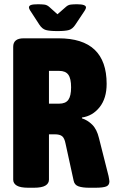

<svg xmlns="http://www.w3.org/2000/svg" viewBox="-20 -880 540 902"><path d="M113 2Q76 2 59 -8Q42 -18 42 -36V-660Q42 -700 91 -700H255Q481 -700 481 -486Q481 -418 448 -376.5Q415 -335 365 -328V-324Q391 -316 413 -294.5Q435 -273 445 -231L490 -53Q491 -45 492.5 -39Q494 -33 494 -28Q494 -10 479 -4Q464 2 427 2H399Q368 2 349 -4.5Q330 -11 326 -31L288 -205Q283 -231 272 -240Q261 -249 237 -249H210V-36Q210 -18 193 -8Q176 2 139 2ZM210 -393H258Q288 -393 301 -411Q314 -429 314 -470Q314 -511 301 -529Q288 -547 258 -547H210ZM342 -860Q384 -860 384 -845Q384 -842 381.5 -836.5Q379 -831 372 -821L334 -764Q321 -744 304 -739Q287 -734 250 -734Q213 -734 195.5 -739Q178 -744 165 -764L128 -821Q121 -831 118.5 -836.5Q116 -842 116 -845Q116 -853 125.5 -856.5Q135 -860 158 -860Q175 -860 188 -858.5Q201 -857 212 -847L250 -813L290 -848Q300 -857 312.5 -858.5Q325 -860 342 -860Z"/></svg>

Font: Asap Condensed ExtraBold
Style: Regular
Weight: 800
Width: 3
Designer: Pablo Cosgaya
Foundry: Omnibus-Type
Version: Version 3.001; ttfautohint (v1.8.4.7-5d5b)